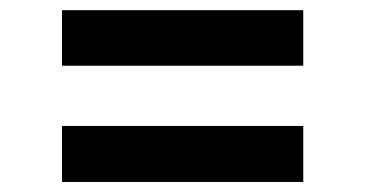

<svg xmlns="http://www.w3.org/2000/svg" viewBox="-20 -476 713 375"><path d="M101.1 -120.6V-230H572.3V-120.6ZM101.1 -347.7V-456.1H572.3V-347.7Z"/></svg>

Font: Inter-SemiBold
Style: Regular
Weight: 600
Designer: Rasmus Andersson
Foundry: rsms
Version: Version 4.000;git-a52131595